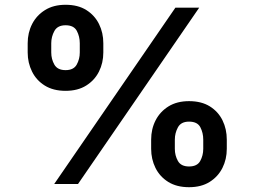

<svg xmlns="http://www.w3.org/2000/svg" viewBox="-20 -759 1050 792"><path d="M250.5 -384.3Q199.7 -384.3 164.8 -406Q129.9 -427.7 112.1 -463.9Q94.2 -500 94.2 -542.5V-580.6Q94.2 -624 112.5 -659.9Q130.9 -695.8 165.8 -717.5Q200.7 -739.3 250.5 -739.3Q301.8 -739.3 336.2 -717.5Q370.6 -695.8 388.4 -659.9Q406.2 -624 406.2 -580.6V-542.5Q406.2 -499.5 388.2 -463.6Q370.1 -427.7 335.4 -406Q300.8 -384.3 250.5 -384.3ZM250.5 -469.7Q283.7 -469.7 296.4 -492.4Q309.1 -515.1 309.1 -542.5V-580.6Q309.1 -608.4 296.9 -631.6Q284.7 -654.8 250.5 -654.8Q217.3 -654.8 204.3 -631.1Q191.4 -607.4 191.4 -580.6V-542.5Q191.4 -515.1 204.3 -492.4Q217.3 -469.7 250.5 -469.7ZM759.8 13.2Q709 13.2 674.1 -8.5Q639.2 -30.3 621.3 -66.4Q603.5 -102.5 603.5 -145V-183.1Q603.5 -226.6 621.8 -262.5Q640.1 -298.3 675 -320.1Q710 -341.8 759.8 -341.8Q811 -341.8 845.7 -320.1Q880.4 -298.3 897.9 -262.5Q915.5 -226.6 915.5 -183.1V-145Q915.5 -102.1 897.5 -66.2Q879.4 -30.3 844.7 -8.5Q810.1 13.2 759.8 13.2ZM759.8 -72.3Q793.5 -72.3 805.9 -95Q818.4 -117.7 818.4 -145V-183.1Q818.4 -210.9 806.4 -234.1Q794.4 -257.3 759.8 -257.3Q726.6 -257.3 713.9 -233.6Q701.2 -210 701.2 -183.1V-145Q701.2 -117.7 713.9 -95Q726.6 -72.3 759.8 -72.3ZM203.6 0 703.6 -727.5H801.8L301.8 0Z"/></svg>

Font: Inter Cardless
Style: Bold
Weight: 700
Designer: Rasmus Andersson
Foundry: rsms
Version: Version 4.001;git-9221beed3